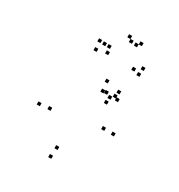

<svg xmlns="http://www.w3.org/2000/svg" viewBox="-192 -930 1004 1078"><g transform="rotate(30 310.0 -391.0)"><path d="M542.5 -263V-283H522.5V-263ZM445.5 -453V-473H425.5V-453ZM392.5 -446.5V-466.5H372.5V-446.5ZM419.5 -398V-418H399.5V-398ZM480 -263V-283H460V-263ZM306.5 -39V-59H286.5V-39ZM162.5 -209.5V-229.5H142.5V-209.5ZM371 -443V-463H351V-443ZM423 -432V-452H403V-432ZM466 -441V-461H446V-441ZM452 -483V-503H432V-483ZM364 -503.5V-523.5H344V-503.5ZM97.5 -202V-222H77.5V-202ZM301 21.5V1.5H281V21.5ZM286.5 -642V-662H266.5V-642ZM404.5 -761V-781H384.5V-761ZM370 -764V-784H350V-764ZM460 -636V-656H440V-636ZM499.5 -624.5V-644.5H479.5V-624.5ZM504 -665V-685H484V-665ZM425 -780.5V-800.5H405V-780.5ZM349.5 -783V-803H329.5V-783ZM247 -677.5V-697.5H227V-677.5ZM277.5 -677.5V-697.5H257.5V-677.5ZM215 -679V-699H195V-679ZM221 -625.5V-645.5H201V-625.5Z"/></g></svg>

Font: Monaspace Radon Dots Var
Style: Regular
Weight: 400
Designer: Riley Cran and the Lettermatic Team
Version: Version 1.100 (Monaspace Radon Dots)